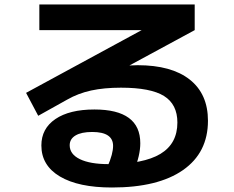

<svg xmlns="http://www.w3.org/2000/svg" viewBox="-20 -767 1040 854"><path d="M478 67Q329 67 246.5 18Q164 -31 164 -120Q164 -195 226.5 -237.5Q289 -280 400 -280Q502 -280 553 -242.5Q604 -205 604 -130Q604 -103 597 -72.5Q590 -42 576 -10L457 -23Q471 -55 477 -78Q483 -101 483 -118Q483 -180 390 -180Q342 -180 316 -164.5Q290 -149 290 -121Q290 -81 335.5 -59Q381 -37 462 -37Q618 -37 693.5 -82.5Q769 -128 769 -222Q769 -303 709.5 -340Q650 -377 518 -377Q443 -377 385.5 -364.5Q328 -352 279 -324L150 -252L96 -354L647 -653V-633H155V-747H846V-633L351 -365L281 -423Q313 -435 353.5 -444.5Q394 -454 437 -461Q480 -468 520 -472.5Q560 -477 592 -477Q743 -477 824 -413Q905 -349 905 -230Q905 -88 794 -10.5Q683 67 478 67Z"/></svg>

Font: M PLUS 1
Style: Bold
Weight: 700
Designer: Coji Morishita
Foundry: UNDERFOREST DESIGN
Version: Version 1.001